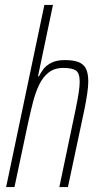

<svg xmlns="http://www.w3.org/2000/svg" viewBox="-20 -763 397 783"><path d="M5 0 161 -743H196L135 -452H139Q145 -465 156.5 -480.5Q168 -496 189.5 -507Q211 -518 245 -518Q280 -518 301 -509.5Q322 -501 331 -482Q340 -463 340 -430Q340 -410 335.5 -380Q331 -350 325 -320L257 0H222L288 -315Q296 -354 300.5 -382Q305 -410 305 -430Q305 -465 289.5 -475.5Q274 -486 238 -486Q202 -486 178 -467Q154 -448 139 -416Q124 -384 114 -344.5Q104 -305 95 -264L39 0Z"/></svg>

Font: Saira ExtraCondensed Thin
Style: Italic
Weight: 250
Width: 2
Italic angle: -12°
Designer: Hector Gatti with collaboration of the Omnibus-Type team
Foundry: Omnibus-Type
Version: Version 1.101